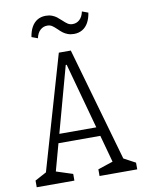

<svg xmlns="http://www.w3.org/2000/svg" viewBox="-101 -1019 822 1089"><g transform="rotate(-10 310.0 -474.5)"><path d="M20.5 -38.5 101.5 -82 78 -44.5 276.5 -730H345.5L540 -49L518.5 -83L599.5 -39.5V-1H382.5V-39.5L483.5 -73L474.5 -49L308.5 -654.5H303L136 -44.5L134 -72L237.5 -38.5V0H20.5ZM163 -276H454.5V-224.5H163ZM293.5 -861.5Q277 -877.5 265.5 -885Q254 -892.5 238 -892.5Q215 -892.5 197.8 -877Q180.5 -861.5 174 -831L139 -844Q144 -877 157.2 -900.8Q170.5 -924.5 191.2 -936.8Q212 -949 239 -949Q259 -949 274.8 -943Q290.5 -937 301.2 -928.8Q312 -920.5 326.5 -907Q342.5 -891.5 354.5 -883.8Q366.5 -876 382.5 -876Q405.5 -876 422.5 -891.5Q439.5 -907 446 -937.5L481 -924.5Q476 -891.5 462.8 -867.8Q449.5 -844 428.5 -831.8Q407.5 -819.5 380.5 -819.5Q360.5 -819.5 344.8 -825.5Q329 -831.5 318 -839.8Q307 -848 293.5 -861.5Z"/></g></svg>

Font: Monaspace Xenon Var ExtraLight
Style: Regular
Weight: 200
Designer: Riley Cran and the Lettermatic Team
Version: Version 1.200 (Monaspace Xenon Var)